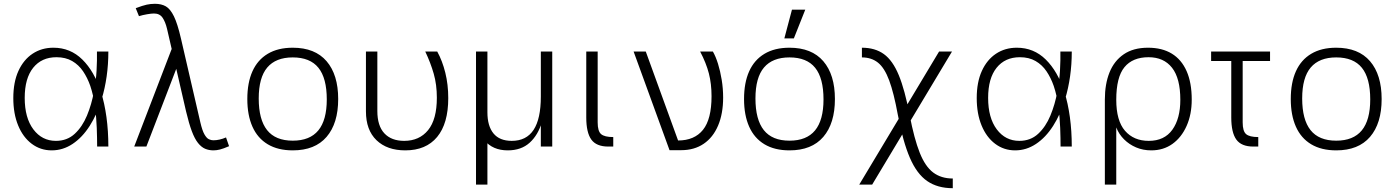

<svg xmlns="http://www.w3.org/2000/svg" viewBox="-20 -771 7338 1010"><path d="M252 20Q193 20 147 -14.5Q101 -49 75.5 -111Q50 -173 50 -255Q50 -339 77 -398Q104 -457 151.5 -488.5Q199 -520 261 -520Q350 -520 413 -458Q476 -396 511 -288Q530 -228 540 -155Q550 -82 550 0H491Q491 -43 489 -98Q487 -153 479.5 -210.5Q472 -268 455 -319Q440 -362 417 -396Q394 -430 359.5 -450Q325 -470 277 -470Q199 -470 154.5 -414.5Q110 -359 110 -256Q110 -151 155.5 -90.5Q201 -30 274 -30Q333 -30 373 -67Q413 -104 437.5 -163Q462 -222 474 -289Q485 -345 488 -400Q491 -455 490 -500H550Q550 -432 541 -369Q532 -306 515 -250Q491 -170 452 -109Q413 -48 362 -14Q311 20 252 20Z M891 -534 913 -424 750 0H686ZM1185 -2Q1155 11 1137 15.5Q1119 20 1103 20Q1079 20 1059 11.5Q1039 3 1021.5 -19Q1004 -41 989 -81Q974 -121 959 -184L877 -540Q867 -584 858.5 -620Q850 -656 835 -678Q820 -700 790 -700Q777 -700 753.5 -696Q730 -692 711 -686L694 -728Q731 -742 752 -746.5Q773 -751 795 -751Q829 -751 852.5 -737.5Q876 -724 895 -685Q914 -646 932 -568L1034 -127Q1044 -84 1055.5 -64Q1067 -44 1079 -38.5Q1091 -33 1102 -33Q1134 -33 1169 -48Z M1520 20Q1442 20 1388.5 -12Q1335 -44 1308 -104.5Q1281 -165 1281 -250Q1281 -336 1308 -396Q1335 -456 1388.5 -488Q1442 -520 1520 -520Q1637 -520 1698 -449Q1759 -378 1759 -250Q1759 -122 1698 -51Q1637 20 1520 20ZM1520 -31Q1610 -31 1654.5 -85Q1699 -139 1699 -248Q1699 -360 1655 -414.5Q1611 -469 1520 -469Q1431 -469 1386 -416Q1341 -363 1341 -253Q1341 -142 1385 -86.5Q1429 -31 1520 -31Z M1965 -500V-187Q1965 -109 2002 -69.5Q2039 -30 2106 -30Q2186 -30 2232 -86.5Q2278 -143 2278 -257Q2278 -326 2261.5 -383.5Q2245 -441 2217 -500H2280Q2307 -451 2322.5 -388.5Q2338 -326 2338 -255Q2338 -121 2279.5 -50.5Q2221 20 2112 20Q2016 20 1960.5 -33.5Q1905 -87 1905 -185V-500Z M2484 -500H2544V200H2484ZM2831 -130Q2811 -61 2766.5 -20.5Q2722 20 2651 20Q2572 20 2528 -33.5Q2484 -87 2484 -196V-500H2544V-180Q2544 -108 2576 -69Q2608 -30 2672 -30Q2749 -30 2787 -88Q2825 -146 2825 -263L2831 -203ZM2825 -500H2885V0H2825Z M3180 0Q3117 0 3090.5 -37Q3064 -74 3064 -153V-500H3124V-127Q3124 -81 3142 -65.5Q3160 -50 3206 -50V0Z M3502 19 3313 -500H3377L3547 -32Q3633 -32 3678 -88Q3723 -144 3723 -265Q3723 -330 3709 -384.5Q3695 -439 3663 -500H3730Q3745 -474 3757 -435.5Q3769 -397 3776.5 -351Q3784 -305 3784 -258Q3784 -173 3757.5 -110.5Q3731 -48 3681.5 -14.5Q3632 19 3563 19Z M4133 20Q4055 20 4001.5 -12Q3948 -44 3921 -104.5Q3894 -165 3894 -250Q3894 -336 3921 -396Q3948 -456 4001.5 -488Q4055 -520 4133 -520Q4250 -520 4311 -449Q4372 -378 4372 -250Q4372 -122 4311 -51Q4250 20 4133 20ZM4133 -31Q4223 -31 4267.5 -85Q4312 -139 4312 -248Q4312 -360 4268 -414.5Q4224 -469 4133 -469Q4044 -469 3999 -416Q3954 -363 3954 -253Q3954 -142 3998 -86.5Q4042 -31 4133 -31ZM4146 -720H4216L4156 -569H4106Z M4992 219Q4912 219 4857.5 181.5Q4803 144 4766.5 59.5Q4730 -25 4703 -167Q4682 -282 4657.5 -348Q4633 -414 4598.5 -441.5Q4564 -469 4514 -469V-520Q4583 -520 4629.5 -486.5Q4676 -453 4708 -375.5Q4740 -298 4765 -166Q4789 -41 4818 32Q4847 105 4889 136.5Q4931 168 4992 168ZM4920 -500H4988L4568 200H4500Z M5320 20Q5261 20 5215 -14.5Q5169 -49 5143.5 -111Q5118 -173 5118 -255Q5118 -339 5145 -398Q5172 -457 5219.5 -488.5Q5267 -520 5329 -520Q5418 -520 5481 -458Q5544 -396 5579 -288Q5598 -228 5608 -155Q5618 -82 5618 0H5559Q5559 -43 5557 -98Q5555 -153 5547.5 -210.5Q5540 -268 5523 -319Q5508 -362 5485 -396Q5462 -430 5427.5 -450Q5393 -470 5345 -470Q5267 -470 5222.5 -414.5Q5178 -359 5178 -256Q5178 -151 5223.5 -90.5Q5269 -30 5342 -30Q5401 -30 5441 -67Q5481 -104 5505.5 -163Q5530 -222 5542 -289Q5553 -345 5556 -400Q5559 -455 5558 -500H5618Q5618 -432 5609 -369Q5600 -306 5583 -250Q5559 -170 5520 -109Q5481 -48 5430 -14Q5379 20 5320 20Z M5792 -251 5852 -274V200H5792ZM5792 -247Q5792 -329 5816.5 -390Q5841 -451 5891.5 -485.5Q5942 -520 6019 -520Q6093 -520 6144 -489Q6195 -458 6222 -397Q6249 -336 6249 -247Q6249 -169 6222 -108.5Q6195 -48 6147.5 -14Q6100 20 6036 20Q5993 20 5956.5 4.5Q5920 -11 5893 -38Q5866 -65 5852.5 -99.5Q5839 -134 5842 -173Q5835 -183 5824 -200.5Q5813 -218 5802 -250ZM6023 -30Q6105 -30 6147 -88.5Q6189 -147 6189 -246Q6189 -359 6145.5 -414.5Q6102 -470 6022 -470Q5938 -470 5895 -417.5Q5852 -365 5852 -246Q5852 -136 5898 -83Q5944 -30 6023 -30Z M6351 -500H6661V-450H6351ZM6599 0H6573Q6510 0 6483.5 -37Q6457 -74 6457 -153V-500H6517V-127Q6517 -81 6535 -65.5Q6553 -50 6599 -50Z M7009 20Q6931 20 6877.5 -12Q6824 -44 6797 -104.5Q6770 -165 6770 -250Q6770 -336 6797 -396Q6824 -456 6877.5 -488Q6931 -520 7009 -520Q7126 -520 7187 -449Q7248 -378 7248 -250Q7248 -122 7187 -51Q7126 20 7009 20ZM7009 -31Q7099 -31 7143.5 -85Q7188 -139 7188 -248Q7188 -360 7144 -414.5Q7100 -469 7009 -469Q6920 -469 6875 -416Q6830 -363 6830 -253Q6830 -142 6874 -86.5Q6918 -31 7009 -31Z"/></svg>

Font: Moderustic Light
Style: Regular
Weight: 300
Designer: Tural Alisoy
Foundry: TAFT Foundry
Version: Version 2.120